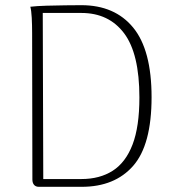

<svg xmlns="http://www.w3.org/2000/svg" viewBox="-20 -721 672 741"><path d="M130 0Q118 0 111.5 -7.5Q105 -15 105 -28L104 -594Q104 -624 102.5 -652.5Q101 -681 97 -695Q123 -698 159.5 -699Q196 -700 232.5 -700.5Q269 -701 294 -701Q423 -701 494 -614.5Q565 -528 565 -346Q565 -162 494 -81Q423 0 295 0ZM147 -30H294Q365 -30 415 -62Q465 -94 491.5 -163Q518 -232 518 -345Q518 -514 459 -592.5Q400 -671 294 -671H145Z"/></svg>

Font: Arima ExtraLight
Style: Regular
Weight: 250
Designer: Joana Correia and Natanael Gama
Foundry: NDISCOVER
Version: Version 1.101;gftools[0.9.23]